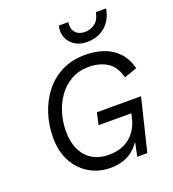

<svg xmlns="http://www.w3.org/2000/svg" viewBox="-157 -1005 1021 1132"><g transform="rotate(-20 353.5 -438.5)"><path d="M343 8Q273 8 214 -25.5Q155 -59 119.5 -122.5Q84 -186 84 -275Q84 -352 106.5 -422.5Q129 -493 172.5 -549Q216 -605 280 -637.5Q344 -670 428 -670Q488 -670 539.5 -653Q591 -636 629 -597.5Q667 -559 685 -493L604 -465Q586 -536 538.5 -566Q491 -596 423 -596Q361 -596 313.5 -569.5Q266 -543 233.5 -498Q201 -453 184.5 -397.5Q168 -342 168 -284Q168 -216 191.5 -167.5Q215 -119 258 -93.5Q301 -68 359 -68Q415 -68 456 -87.5Q497 -107 523 -142Q549 -177 560 -223L567 -253H361L378 -328H655L575 0H512L539 -132L548 -121Q529 -80 500 -51Q471 -22 432 -7Q393 8 343 8ZM638 -885Q628 -818 582 -777.5Q536 -737 468 -737Q409 -737 373.5 -770.5Q338 -804 338 -853Q338 -861 339 -869Q340 -877 342 -885H402Q401 -881 400.5 -876Q400 -871 400 -867Q400 -834 420.5 -815.5Q441 -797 475 -797Q512 -797 539.5 -819Q567 -841 574 -885Z"/></g></svg>

Font: Work Sans
Style: Italic
Weight: 400
Italic angle: -13°
Designer: Wei Huang
Foundry: Wei Huang
Version: Version 2.012